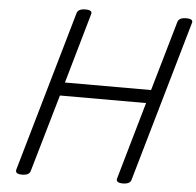

<svg xmlns="http://www.w3.org/2000/svg" viewBox="-64 -1068 1173 1148"><g transform="rotate(5 522.5 -494.5)"><path d="M110 14Q66 14 74 -14L351 -976Q355 -990 368 -996.5Q381 -1003 402 -1003Q448 -1003 438 -976L318 -557H835L956 -976Q960 -990 973 -996.5Q986 -1003 1007 -1003Q1053 -1003 1043 -976L766 -14Q763 0 750 7Q737 14 715 14Q671 14 679 -14L812 -477H295L161 -14Q158 0 145 7Q132 14 110 14Z"/></g></svg>

Font: Playwrite AU SA
Style: Regular
Weight: 400
Designer: Veronika Burian, José Scaglione
Foundry: TypeTogether
Version: Version 1.002